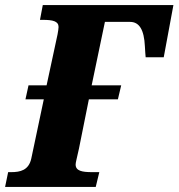

<svg xmlns="http://www.w3.org/2000/svg" viewBox="-42 -734 701 754"><path d="M-22 0H334L348 -58H319C280 -58 255 -63 255 -88C255 -96 260 -113 268 -150L307 -344H421L434 -399H318L370 -648H469C505 -648 524 -617 527 -552C528 -532 529 -521 530 -509H601L639 -714H126L115 -656H126C165 -656 188 -651 188 -628C188 -621 186 -611 184 -599L141 -399H70L58 -344H130L81 -112C71 -65 37 -58 2 -58H-10Z"/></svg>

Font: Noto Serif Condensed Black
Style: Italic
Weight: 900
Width: 3
Italic angle: -12°
Designer: Monotype Design Team
Foundry: Monotype Imaging Inc.
Version: Version 2.013